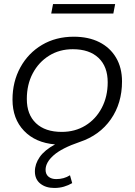

<svg xmlns="http://www.w3.org/2000/svg" viewBox="-20 -712 667 952"><path d="M249 220Q207 220 180 198.5Q153 177 153 138Q153 101 177 66.5Q201 32 253 4Q156 -4 99 -63.5Q42 -123 42 -218Q42 -307 81 -378Q120 -449 188.5 -489.5Q257 -530 346 -530Q419 -530 472.5 -503Q526 -476 555.5 -426Q585 -376 585 -308Q585 -200 529.5 -120.5Q474 -41 375 -8Q287 22 246.5 57.5Q206 93 206 130Q206 152 220.5 164Q235 176 259 176Q297 176 327 157L338 196Q319 207 297 213.5Q275 220 249 220ZM286 -58Q352 -58 403.5 -89.5Q455 -121 484.5 -177Q514 -233 514 -304Q514 -382 468.5 -425Q423 -468 341 -468Q275 -468 223.5 -436Q172 -404 142.5 -348.5Q113 -293 113 -221Q113 -144 158.5 -101Q204 -58 286 -58ZM234 -645 243 -692H551L542 -645Z"/></svg>

Font: Montserrat
Style: Italic
Weight: 400
Italic angle: -11.3°
Designer: Julieta Ulanovsky
Foundry: Julieta Ulanovsky
Version: Version 9.000; ttfautohint (v1.8.4.7-5d5b)